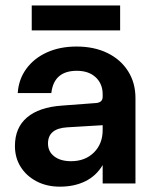

<svg xmlns="http://www.w3.org/2000/svg" viewBox="-20 -688 578 720"><path d="M99 -667.5H430.5V-574H99ZM488 -320V0H365V-69Q341 -28.5 299.8 -8.2Q258.5 12 204.5 12Q155.5 12 117.5 -7.8Q79.5 -27.5 57.8 -61.8Q36 -96 36 -140.5Q36 -209 81.2 -247.5Q126.5 -286 212 -292L338.5 -301.5Q365 -303 365 -325V-334.5Q365 -373.5 339 -398Q313 -422.5 268 -422.5Q182 -422.5 172.5 -339H46.5Q50 -391 78.8 -430.2Q107.5 -469.5 156 -491.5Q204.5 -513.5 267 -513.5Q333 -513.5 382.8 -489.2Q432.5 -465 460.2 -421.2Q488 -377.5 488 -320ZM160 -150Q160 -119.5 183.5 -101.5Q207 -83.5 246.5 -83.5Q299 -83.5 332 -116Q365 -148.5 365 -200.5V-218.5L231.5 -210.5Q160 -206 160 -150Z"/></svg>

Font: Overused Grotesk SemiBold
Style: Regular
Weight: 610
Version: Version 0.004